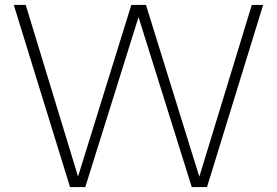

<svg xmlns="http://www.w3.org/2000/svg" viewBox="-20 -760 1126 780"><path d="M264.5 0 36 -740H84.5L302.5 -25H291.5L513.5 -740H573L795 -25H784.5L1003 -740H1049L821 0H759L536.5 -710.5H549L326.5 0Z"/></svg>

Font: Encode Sans SemiExpanded ExtraLight
Style: Regular
Weight: 250
Width: 6
Designer: Multiple Designers
Foundry: Impallari Type
Version: Version 3.002